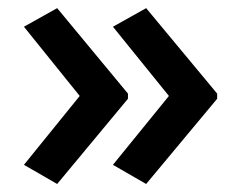

<svg xmlns="http://www.w3.org/2000/svg" viewBox="-20 -505 596 474"><path d="M516.1 -273.9V-261.2L340.8 -50.8L258.8 -98.1L397 -268.1L258.8 -439L340.8 -484.9ZM295.9 -273.9V-261.2L121.1 -50.8L39.1 -98.1L176.8 -268.1L39.1 -439L121.1 -484.9Z"/></svg>

Font: Open Sans
Style: SemiBold
Weight: 600
Foundry: Ascender Corporation
Version: Version 1.10